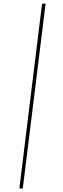

<svg xmlns="http://www.w3.org/2000/svg" viewBox="-20 -811 361 1096"><path d="M238 -791 240 -789 178 -285 110 265H93L91 261L158 -285L220 -789Z"/></svg>

Font: Alegreya Sans Thin
Style: Italic
Weight: 100
Italic angle: -7°
Designer: Juan Pablo del Peral
Foundry: Huerta Tipografica
Version: Version 2.007